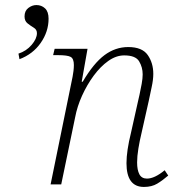

<svg xmlns="http://www.w3.org/2000/svg" viewBox="-20 -729 698 759"><path d="M549 10Q480 10 480 -84Q480 -108 484.5 -138.5Q489 -169 498 -205L525 -326Q527 -334 531.5 -354.5Q536 -375 540 -397Q544 -419 544 -435Q544 -463 530 -486.5Q516 -510 471 -510Q439 -510 408 -488Q377 -466 350.5 -430Q324 -394 304.5 -351Q285 -308 277 -265L222 0H180L267 -426Q269 -436 270.5 -448.5Q272 -461 272 -472Q272 -497 259.5 -504Q247 -511 209 -511H190L196 -536H326L303 -406H307Q350 -479 393 -511Q436 -543 487 -543Q542 -543 564 -511.5Q586 -480 586 -437Q586 -414 579.5 -384.5Q573 -355 568 -330L539 -201Q532 -172 527 -141.5Q522 -111 522 -87Q522 -57 531 -40Q540 -23 561 -23Q591 -23 631 -56L645 -35Q623 -16 601.5 -3Q580 10 549 10ZM53 -517Q84 -527 105 -551.5Q126 -576 126 -598Q126 -612 113.5 -619.5Q101 -627 89 -636.5Q77 -646 77 -664Q77 -686 92 -697.5Q107 -709 124 -709Q144 -709 158 -696Q172 -683 172 -655Q172 -604 141 -559.5Q110 -515 57 -495Z"/></svg>

Font: Noto Serif ExtraLight
Style: Italic
Weight: 200
Italic angle: -12°
Designer: Monotype Design Team
Foundry: Monotype Imaging Inc.
Version: Version 2.014; ttfautohint (v1.8.4.7-5d5b)